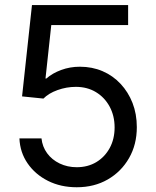

<svg xmlns="http://www.w3.org/2000/svg" viewBox="-20 -748 630 777"><path d="M290.5 9.8Q225.6 9.8 174.1 -16.1Q122.6 -42 91.8 -86.7Q61 -131.3 58.6 -188H147.9Q151.4 -154.3 170.7 -127.9Q189.9 -101.6 221.4 -86.4Q252.9 -71.3 290.5 -71.3Q335.4 -71.3 369.9 -92Q404.3 -112.8 424.1 -149.2Q443.8 -185.5 443.8 -232.4Q443.8 -279.3 423.6 -316.7Q403.3 -354 368.2 -375.2Q333 -396.5 287.1 -396.5Q249 -396.5 212.9 -383.5Q176.8 -370.6 155.8 -349.1L69.3 -357.9L109.4 -727.5H498.5V-646.5H187.5L164.1 -430.2H167.5Q191.9 -451.7 227.5 -464.8Q263.2 -478 303.2 -478Q353 -478 395 -460Q437 -441.9 468 -408.7Q499 -375.5 516.4 -331.1Q533.7 -286.6 533.7 -233.4Q533.7 -163.1 502.2 -108.2Q470.7 -53.2 416 -21.7Q361.3 9.8 290.5 9.8Z"/></svg>

Font: Inter 17pt
Style: Regular
Weight: 400
Version: Version 4.001;git-66647c0bb